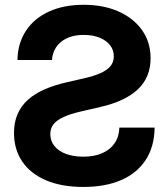

<svg xmlns="http://www.w3.org/2000/svg" viewBox="-20 -758 693 790"><path d="M322.8 11.2Q233.9 11.2 169.9 -15.9Q106 -43 71.8 -93Q37.6 -143.1 37.6 -211.4Q37.6 -254.4 52.2 -288.3Q66.9 -322.3 95.2 -347.7Q123.5 -373 164.8 -390.9Q206.1 -408.7 258.8 -420.4L326.7 -436Q365.2 -444.8 392.3 -456.5Q419.4 -468.3 433.8 -485.1Q448.2 -502 448.2 -526.4Q448.2 -552.2 432.9 -572Q417.5 -591.8 389.9 -603Q362.3 -614.3 324.7 -614.3Q267.6 -614.3 232.7 -586.9Q197.8 -559.6 193.8 -511.2H51.8Q53.2 -580.6 86.9 -631.6Q120.6 -682.6 181.4 -710.4Q242.2 -738.3 324.7 -738.3Q405.8 -738.3 467.8 -710.7Q529.8 -683.1 564.7 -633.8Q599.6 -584.5 599.6 -518.1Q599.6 -439.5 546.9 -390.1Q494.1 -340.8 393.1 -317.9L314.9 -299.8Q272 -290 243.4 -277.3Q214.8 -264.6 200.9 -247.6Q187 -230.5 187 -206.1Q187 -178.2 203.9 -157.2Q220.7 -136.2 251.2 -124.8Q281.7 -113.3 322.8 -113.3Q366.7 -113.3 399.4 -127.2Q432.1 -141.1 450.9 -167.7Q469.7 -194.3 471.2 -232.9H616.2Q615.2 -154.8 579.6 -100.1Q543.9 -45.4 478.8 -17.1Q413.6 11.2 322.8 11.2Z"/></svg>

Font: Inter 24pt
Style: Bold
Weight: 700
Designer: Rasmus Andersson
Foundry: rsms
Version: Version 4.001;git-66647c0bb